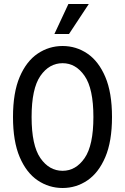

<svg xmlns="http://www.w3.org/2000/svg" viewBox="-20 -930 625 960"><path d="M45 -345Q45 -467 78.5 -545.5Q112 -624 168.5 -662Q225 -700 293 -700Q361 -700 417 -662Q473 -624 506.5 -545.5Q540 -467 540 -345Q540 -223 506.5 -144.5Q473 -66 417 -28Q361 10 293 10Q225 10 168.5 -28Q112 -66 78.5 -144.5Q45 -223 45 -345ZM138 -345Q138 -203 182 -139.5Q226 -76 293 -76Q359 -76 403 -139.5Q447 -203 447 -345Q447 -487 403 -550.5Q359 -614 293 -614Q226 -614 182 -550.5Q138 -487 138 -345ZM252 -760 322 -910H424L325 -760Z"/></svg>

Font: Radio Canada Condensed
Style: Regular
Weight: 400
Width: 3
Designer: Charles Daoud, Etienne Aubert Bonn, Alexandre Saumier Demers, Jacques Le Bailly
Foundry: Radio-Canada
Version: Version 2.104; ttfautohint (v1.8.4.7-5d5b);gftools[0.9.28.de